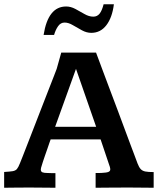

<svg xmlns="http://www.w3.org/2000/svg" viewBox="-21 -883 743 903"><path d="M-1.5 0V-74.2Q24.9 -75.7 38.3 -77.9Q51.8 -80.1 58.6 -88.1Q65.4 -96.2 72.8 -115.2Q76.2 -123 86.2 -148.7Q96.2 -174.3 110.8 -211.9Q125.5 -249.5 142.3 -293Q159.2 -336.4 176 -379.9Q192.9 -423.3 207.5 -460.9Q222.2 -498.5 232.4 -524.7Q242.7 -550.8 245.6 -559.1L267.1 -635.7H430.7Q430.7 -635.7 439.7 -611.6Q448.7 -587.4 463.6 -547.4Q478.5 -507.3 496.8 -459Q515.1 -410.6 533.7 -361.1Q552.2 -311.5 568.1 -268.6Q584 -225.6 595 -196.5Q606 -167.5 608.4 -161.1Q619.6 -130.9 626.2 -113.5Q632.8 -96.2 640.9 -87.6Q648.9 -79.1 662.6 -76.4Q676.3 -73.7 701.7 -73.7V0Q673.8 0 646.7 -0.5Q619.6 -1 585.9 -1Q547.9 -1 511 -0.7Q474.1 -0.5 428.7 0V-69.3Q435.1 -69.3 444.1 -69.3Q453.1 -69.3 457.5 -69.8Q480.5 -70.8 489 -74.5Q497.6 -78.1 497.6 -86.4Q497.6 -91.3 495.6 -98.4Q493.7 -105.5 490.2 -114.3L452.1 -227.5H217.3Q215.8 -224.6 211.7 -212.2Q207.5 -199.7 201.7 -182.9Q195.8 -166 189.9 -149.2Q184.1 -132.3 180.2 -120.4Q176.3 -108.4 175.8 -106Q170.9 -91.8 170.9 -85.9Q170.9 -75.7 178.7 -72.5Q186.5 -69.3 204.6 -69.3Q209 -68.8 221.4 -68.8Q233.9 -68.8 239.7 -68.8V0Q210.9 0 181.4 -0.5Q151.9 -1 119.6 -1Q86.9 -1 60.3 -0.7Q33.7 -0.5 -1.5 0ZM238.3 -286.6H431.2L336.4 -559.1ZM184.1 -718.8Q205.1 -852.5 290 -852.5Q312 -852.5 333.7 -840.8Q355.5 -829.1 376.5 -816.9Q397.5 -804.7 418 -804.7Q436 -804.7 447.3 -818.6Q458.5 -832.5 466.3 -862.8H514.6Q506.8 -800.3 479.2 -764.4Q451.7 -728.5 408.2 -728.5Q386.2 -728.5 364.3 -740.5Q342.3 -752.4 321.8 -764.6Q301.3 -776.9 282.7 -776.9Q264.2 -776.9 252.2 -759.8Q240.2 -742.7 233.4 -718.8Z"/></svg>

Font: Kameron SemiBold
Style: Regular
Weight: 600
Designer: Vernon Adams
Foundry: Vernon Adams
Version: Version 1.100